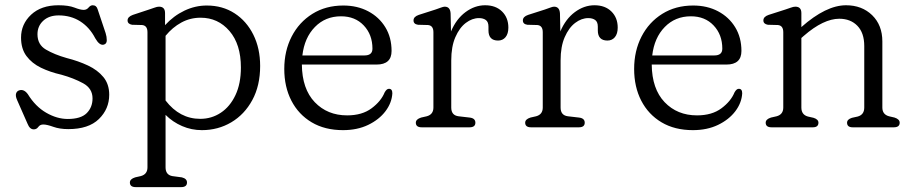

<svg xmlns="http://www.w3.org/2000/svg" viewBox="-20 -496 3558 748"><path d="M208.5 -436Q171 -436 148.5 -415.2Q126 -394.5 126 -362.5Q126 -322 159 -302.8Q192 -283.5 239.5 -270Q285 -258.5 322.8 -240.8Q360.5 -223 383 -195.5Q405.5 -168 405.5 -127Q405.5 -71.5 365.2 -32.2Q325 7 246 7Q212.5 7 187.5 -2Q162.5 -11 148.5 -11Q136 -11 129.2 -1.5Q122.5 8 111.5 8Q96 8 87.5 -13.5L46.5 -106.5Q39.5 -122.5 42.8 -132.2Q46 -142 56.5 -144.5Q74 -149 88.5 -129Q118 -81 160 -56.8Q202 -32.5 244 -32.5Q295 -32.5 317.8 -55.2Q340.5 -78 340.5 -112.5Q340.5 -151.5 304 -171.5Q267.5 -191.5 219 -205Q175 -215 139.5 -232.2Q104 -249.5 83 -277.8Q62 -306 62 -349.5Q62 -402 101.2 -438.8Q140.5 -475.5 207.5 -475.5Q247 -475.5 270 -466.5Q293 -457.5 306 -457.5Q317.5 -457.5 325 -466.5Q332.5 -475.5 341 -475.5Q356 -475.5 360.5 -459.5L391.5 -367Q396 -353 396 -339Q396 -325 384 -322Q367.5 -318 351 -347Q329 -389.5 292.5 -412.8Q256 -436 208.5 -436Z M623 -445V-398Q656.5 -434.5 698.5 -454.5Q740.5 -474.5 785.5 -474.5Q847 -474.5 893.8 -444.2Q940.5 -414 967 -360.8Q993.5 -307.5 993.5 -239Q993.5 -162.5 963 -106.2Q932.5 -50 881 -19.5Q829.5 11 766.5 11Q726 11 689.5 -4.8Q653 -20.5 625 -48.5V156Q625 185 651 190L688.5 195Q708.5 200 708.5 215Q708.5 233 685.5 233H509Q486 233 486 215Q486 201.5 506.5 195L528.5 190Q554.5 183 554.5 156V-370.5Q554.5 -396.5 533.5 -398.5L494.5 -399.5Q477 -402.5 477 -416.5Q477 -430.5 497.5 -438L561 -459Q572 -462.5 582 -466.2Q592 -470 599.5 -470Q623 -470 623 -445ZM761.5 -427Q721 -427 686.5 -408.2Q652 -389.5 625 -356.5V-104.5Q680 -33 760 -33Q804.5 -33 840.2 -56.8Q876 -80.5 897.2 -125.2Q918.5 -170 918.5 -233Q918.5 -323.5 874 -375.2Q829.5 -427 761.5 -427Z M1505.5 -297.5Q1505.5 -244.5 1447 -244.5H1156Q1157 -149.5 1206.2 -98Q1255.5 -46.5 1332.5 -46.5Q1390.5 -46.5 1427.5 -74Q1464.5 -101.5 1478.5 -136Q1486.5 -150.5 1495.5 -150Q1508.5 -150 1508.5 -132.5Q1506.5 -95.5 1481.8 -62.8Q1457 -30 1414.5 -9.5Q1372 11 1316.5 11Q1245.5 11 1194.2 -19.5Q1143 -50 1115.2 -103.8Q1087.5 -157.5 1087.5 -227.5Q1087.5 -297.5 1116.2 -353.5Q1145 -409.5 1197 -442Q1249 -474.5 1317.5 -474.5Q1372 -474.5 1414.5 -452Q1457 -429.5 1481.2 -389.8Q1505.5 -350 1505.5 -297.5ZM1308.5 -432.5Q1247.5 -432.5 1206.8 -390.8Q1166 -349 1158 -280H1400Q1431 -280 1431 -306.5Q1431 -361 1397.2 -396.8Q1363.5 -432.5 1308.5 -432.5Z M1735.5 -443.5 1737 -373.5Q1757.5 -422 1793.5 -448.8Q1829.5 -475.5 1870 -475.5Q1911.5 -475.5 1936 -451.2Q1960.5 -427 1960.5 -388.5Q1960.5 -364.5 1949.5 -351.2Q1938.5 -338 1920.5 -338Q1883 -338 1883 -377.5V-392Q1883 -410.5 1872.8 -418Q1862.5 -425.5 1846 -425.5Q1819.5 -425.5 1794.8 -406.8Q1770 -388 1754 -351.2Q1738 -314.5 1738 -260.5V-77Q1738 -46.5 1766.5 -43L1809.5 -38Q1832 -35.5 1832 -18Q1832 0 1809 0H1623Q1600 0 1600 -18Q1600 -31.5 1620.5 -38L1642.5 -43Q1668.5 -50 1668.5 -77V-370.5Q1668.5 -396.5 1647.5 -398.5L1608.5 -399.5Q1591 -402 1591 -416.5Q1591 -431 1611.5 -438L1677 -459Q1687.5 -462.5 1697.2 -466.2Q1707 -470 1712.5 -470Q1734 -470 1735.5 -443.5Z M2161.5 -443.5 2163 -373.5Q2183.5 -422 2219.5 -448.8Q2255.5 -475.5 2296 -475.5Q2337.5 -475.5 2362 -451.2Q2386.5 -427 2386.5 -388.5Q2386.5 -364.5 2375.5 -351.2Q2364.5 -338 2346.5 -338Q2309 -338 2309 -377.5V-392Q2309 -410.5 2298.8 -418Q2288.5 -425.5 2272 -425.5Q2245.5 -425.5 2220.8 -406.8Q2196 -388 2180 -351.2Q2164 -314.5 2164 -260.5V-77Q2164 -46.5 2192.5 -43L2235.5 -38Q2258 -35.5 2258 -18Q2258 0 2235 0H2049Q2026 0 2026 -18Q2026 -31.5 2046.5 -38L2068.5 -43Q2094.5 -50 2094.5 -77V-370.5Q2094.5 -396.5 2073.5 -398.5L2034.5 -399.5Q2017 -402 2017 -416.5Q2017 -431 2037.5 -438L2103 -459Q2113.5 -462.5 2123.2 -466.2Q2133 -470 2138.5 -470Q2160 -470 2161.5 -443.5Z M2868.5 -297.5Q2868.5 -244.5 2810 -244.5H2519Q2520 -149.5 2569.2 -98Q2618.5 -46.5 2695.5 -46.5Q2753.5 -46.5 2790.5 -74Q2827.5 -101.5 2841.5 -136Q2849.5 -150.5 2858.5 -150Q2871.5 -150 2871.5 -132.5Q2869.5 -95.5 2844.8 -62.8Q2820 -30 2777.5 -9.5Q2735 11 2679.5 11Q2608.5 11 2557.2 -19.5Q2506 -50 2478.2 -103.8Q2450.5 -157.5 2450.5 -227.5Q2450.5 -297.5 2479.2 -353.5Q2508 -409.5 2560 -442Q2612 -474.5 2680.5 -474.5Q2735 -474.5 2777.5 -452Q2820 -429.5 2844.2 -389.8Q2868.5 -350 2868.5 -297.5ZM2671.5 -432.5Q2610.5 -432.5 2569.8 -390.8Q2529 -349 2521 -280H2763Q2794 -280 2794 -306.5Q2794 -361 2760.2 -396.8Q2726.5 -432.5 2671.5 -432.5Z M3102 -445V-390.5Q3198 -475.5 3276 -475.5Q3338 -475.5 3377.8 -436.8Q3417.5 -398 3417.5 -334.5V-77Q3417.5 -50 3443.5 -43L3465 -38Q3485 -31.5 3485 -18Q3485 0 3462 0H3302Q3280 0 3280 -18Q3280 -31 3299 -37L3321.5 -42Q3347 -49 3347 -77V-316.5Q3347 -368 3320.2 -395.5Q3293.5 -423 3249.5 -423Q3219.5 -423 3184.8 -406.5Q3150 -390 3110.5 -355.5L3102 -348V-77Q3102 -49 3127.5 -42L3149.5 -37Q3168.5 -31 3168.5 -18Q3168.5 0 3146.5 0H2986Q2963 0 2963 -18Q2963 -31.5 2983.5 -38L3005.5 -43Q3031.5 -50 3031.5 -77V-370.5Q3031.5 -396.5 3010.5 -398.5L2971.5 -399.5Q2954 -402.5 2954 -416.5Q2954 -431 2974.5 -438L3040 -459Q3051 -462.5 3061 -466.2Q3071 -470 3078.5 -470Q3102 -470 3102 -445Z"/></svg>

Font: Fraunces 9pt SuperSoft Light
Style: Regular
Weight: 300
Version: Version 1.000;[b76b70a41]